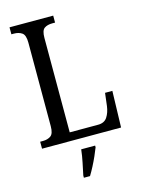

<svg xmlns="http://www.w3.org/2000/svg" viewBox="-136 -792 809 1091"><g transform="rotate(-15 268.0 -246.5)"><path d="M31 0V-41H48Q75 -41 93.5 -54Q112 -67 112 -111V-602Q112 -647 93 -660Q74 -673 46 -673H31V-714H288V-673H272Q242 -673 224.5 -660.5Q207 -648 207 -605V-49H374Q411 -49 428 -75Q445 -101 450 -139L459 -214H502L496 0ZM218 208Q225 174 233 136Q241 98 245 61H327V71Q319 92 307 119Q295 146 281 173Q267 200 254 221H218Z"/></g></svg>

Font: Noto Serif Thai Condensed
Style: Regular
Weight: 400
Width: 3
Designer: Monotype Design Team
Foundry: Monotype Imaging Inc.
Version: Version 2.002; ttfautohint (v1.8.4.7-5d5b)